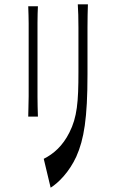

<svg xmlns="http://www.w3.org/2000/svg" viewBox="-20 -806 540 891"><path d="M388 -786H341C343 -756 344 -722 344 -678V-471C344 -333 338 -262 302 -191C271 -129 229 -92 183 -69L215 65C252 42 302 -9 334 -79C370 -159 386 -259 386 -460V-678C386 -722 387 -756 388 -786ZM111 -265H156C155 -291 154 -333 154 -358V-698C154 -734 155 -752 156 -777H111C112 -752 113 -717 113 -698V-359C113 -328 111 -285 111 -265Z"/></svg>

Font: 寒蝉无机体 CompactMedium
Style: Regular
Weight: 500
Width: 3
Designer: ChillTanhei {Warren2060}; 
Source Han Sans {Ryoko NISHIZUKA 西塚涼子 (kana, bopomofo & ideographs); Paul D. Hunt (Latin, Gre
Foundry: ChillType&Adobe
Version: Version 1.000;Glyphs 3.1.1 (3135)